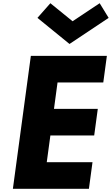

<svg xmlns="http://www.w3.org/2000/svg" viewBox="-20 -1172 694 1192"><path d="M292.8 -1152 212.5 -1061 411.5 -899 654.5 -1061 598.8 -1152 430.6 -1040ZM643.5 -825H171.5L60 0H532L554.3 -165H270.3L292.8 -331H564.8L587.1 -496H315.1L337.2 -660H621.2Z"/></svg>

Font: Hussar Techniczny
Style: Bold 
Weight: 700
Foundry: Cannot Into Space Fonts
Version: Version 0.77